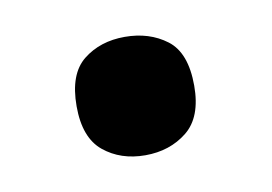

<svg xmlns="http://www.w3.org/2000/svg" viewBox="-34 -187 348 246"><g transform="rotate(-10 139.5 -64.0)"><path d="M63 -64Q63 -106 85 -123.5Q107 -141 139 -141Q171 -141 193.5 -124Q216 -107 216 -64Q216 -23 193.5 -5Q171 13 139 13Q107 13 85 -5Q63 -23 63 -64Z"/></g></svg>

Font: Noto Sans Armenian SemiBold
Style: Regular
Weight: 600
Designer: Monotype Design Team
Foundry: Monotype Imaging Inc.
Version: Version 2.007